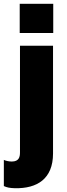

<svg xmlns="http://www.w3.org/2000/svg" viewBox="-50 -786 354 1009"><path d="M53.6 -766V-612.6H229.8V-766ZM28.8 203.1C144.2 205.3 228.7 154.8 228.7 20.6V-545.5H55V14.9C55 38 50.4 62.9 11.7 62.9C-3.9 62.9 -21.3 58.6 -29.8 54.3V191.8C-13.8 199.2 1.1 202.4 28.8 203.1Z"/></svg>

Font: TID UI Extra Bold
Style: Regular
Weight: 800
Designer: The TID Project Authors
Foundry: Bakken & Bæck
Version: Version 1.001;hotconv 1.0.109;makeotfexe 2.5.65596